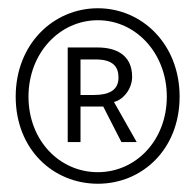

<svg xmlns="http://www.w3.org/2000/svg" viewBox="-20 -804 473 465"><path d="M217 -359C324 -359 415 -442 415 -570C415 -697 324 -784 217 -784C109 -784 18 -697 18 -570C18 -442 109 -359 217 -359ZM217 -387C124 -387 49 -464 49 -570C49 -675 124 -755 217 -755C309 -755 384 -675 384 -570C384 -464 309 -387 217 -387ZM144 -460H175V-546H230L274 -460H311L256 -557C280 -563 300 -590 300 -618C300 -673 258 -689 217 -689H144ZM175 -574V-660H212C254 -660 267 -642 267 -616C267 -585 243 -574 208 -574Z"/></svg>

Font: Genne Gothic ExtraLight
Style: Regular
Weight: 250
Designer: Ryoko NISHIZUKA (kana & ideographs); Paul D. Hunt (Latin, Greek & Cyrillic); Wenlong ZHANG (bopomofo); Sandoll Communica
Foundry: Adobe Systems Incorporated
Version: Version 1.004;PS 1.004;hotconv 16.6.51;makeotf.lib2.5.65220